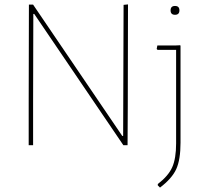

<svg xmlns="http://www.w3.org/2000/svg" viewBox="-20 -658 932 870"><path d="M560 -638 559 -176 558 0H539L135 -595H131L130 -199V0H110V-190L111 -637H130L534 -42H538L540 -636ZM753 -611Q753 -631 773 -631Q793 -631 793 -611Q793 -591 773 -591Q753 -591 753 -611ZM796 -453 798 -451V-12Q798 66 778.5 108.5Q759 151 705 192L695 182V176Q743 139 760.5 99.5Q778 60 778 -8V-432H694L690 -436L693 -452H776Z"/></svg>

Font: Alegreya Sans Thin
Style: Regular
Weight: 100
Designer: Juan Pablo del Peral
Foundry: Huerta Tipografica
Version: Version 2.007